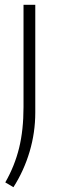

<svg xmlns="http://www.w3.org/2000/svg" viewBox="-20 -560 243 800"><path d="M2 200Q41 132 59.5 57Q78 -18 78 -114V-540H127V-91Q127 -8 103.5 71.5Q80 151 36 220Z"/></svg>

Font: Encode Sans Narrow
Style: ExtraLight
Weight: 200
Designer: Pablo Impallari, Andres Torresi
Foundry: Pablo Impallari, Andres Torresi
Version: Version 1.000; ttfautohint (v1.00) -l 8 -r 50 -G 200 -x 14 -